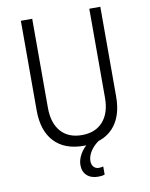

<svg xmlns="http://www.w3.org/2000/svg" viewBox="-106 -876 912 1166"><g transform="rotate(-10 350.0 -293.0)"><path d="M105 -800H175V-251Q175 -157 221 -104.5Q267 -52 351 -52Q434 -52 480.5 -104.5Q527 -157 527 -251V-800H595V-247Q595 -122 531.5 -54Q468 14 350 14Q232 14 168.5 -54Q105 -122 105 -247ZM404 214Q360 214 334.5 190.5Q309 167 309 126Q309 93 328.5 59Q348 25 381 0L411 -2L444 0Q411 23 392 53Q373 83 373 112Q373 135 385 148.5Q397 162 418 162Q427 162 433 160.5Q439 159 444 158V208Q429 214 404 214Z"/></g></svg>

Font: Martian Mono ExtraLight
Style: Regular
Weight: 200
Monospace: yes
Designer: Roman Shamin
Foundry: Evil Martians
Version: Version 1.000; ttfautohint (v1.8.4.7-5d5b)